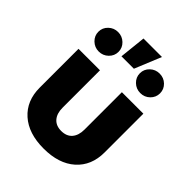

<svg xmlns="http://www.w3.org/2000/svg" viewBox="-231 -931 1062 1062"><g transform="rotate(45 300.5 -399.5)"><path d="M300.3 11.2Q182.1 11.2 114.5 -49.1Q46.9 -109.4 46.9 -212.4V-515.6H214.8V-223.1Q214.8 -177.7 237.1 -152.1Q259.3 -126.5 300.3 -126.5Q341.8 -126.5 364 -152.1Q386.2 -177.7 386.2 -223.1V-515.6H554.2V-212.4Q554.2 -109.4 486.6 -49.1Q418.9 11.2 300.3 11.2ZM136.2 -584Q104 -584 80.8 -606.4Q57.6 -628.9 57.6 -660.2Q57.6 -691.9 80.8 -714.1Q104 -736.3 136.2 -736.3Q168.9 -736.3 192.1 -714.1Q215.3 -691.9 215.3 -660.2Q215.3 -628.9 192.1 -606.4Q168.9 -584 136.2 -584ZM461.4 -584Q428.7 -584 405.5 -606.4Q382.3 -628.9 382.3 -660.2Q382.3 -691.9 405.5 -714.1Q428.7 -736.3 461.4 -736.3Q494.1 -736.3 517.1 -714.1Q540 -691.9 540 -660.2Q540 -628.9 517.1 -606.4Q494.1 -584 461.4 -584ZM244.1 -654.3 260.7 -810.1H405.3L341.3 -654.3Z"/></g></svg>

Font: Inter Display ExtraBold
Style: Regular
Weight: 800
Designer: Rasmus Andersson
Foundry: rsms
Version: Version 4.000;git-a52131595